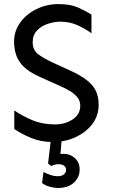

<svg xmlns="http://www.w3.org/2000/svg" viewBox="-20 -684 551 938"><path d="M237.3 9.8Q180.7 9.8 132.8 -9.8Q85 -29.3 49.8 -53.7V-144.5Q87.9 -118.2 137.2 -97.2Q186.5 -76.2 249 -76.2Q297.9 -76.2 335 -100.6Q372.1 -125 372.1 -168Q372.1 -192.4 356.9 -210Q341.8 -227.5 320.3 -240.2Q298.8 -252.9 278.3 -261.7L169.9 -310.5Q123 -332 96.7 -357.4Q70.3 -382.8 59.6 -413.6Q48.8 -444.3 48.8 -480.5Q48.8 -532.2 78.6 -573.7Q108.4 -615.2 158.2 -639.6Q208 -664.1 265.6 -664.1Q323.2 -664.1 360.8 -647.5Q398.4 -630.9 426.8 -612.3V-521.5Q399.4 -542 360.4 -560.1Q321.3 -578.1 275.4 -578.1Q246.1 -578.1 214.4 -567.9Q182.6 -557.6 161.1 -535.2Q139.6 -512.7 139.6 -477.5Q139.6 -438.5 168 -418Q196.3 -397.5 236.3 -378.9L326.2 -337.9Q393.6 -307.6 427.7 -270.5Q461.9 -233.4 461.9 -171.9Q461.9 -118.2 430.7 -77.6Q399.4 -37.1 348.6 -13.7Q297.9 9.8 237.3 9.8ZM261.7 234.4Q247.1 234.4 224.1 228.5Q201.2 222.7 185.5 210L192.4 156.2Q208 164.1 225.6 170.4Q243.2 176.8 264.6 176.8Q281.2 176.8 292 168Q302.7 159.2 302.7 146.5Q302.7 132.8 293 125.5Q283.2 118.2 264.6 118.2Q257.8 118.2 249 120.1Q240.2 122.1 230.5 127L214.8 115.2L228.5 -2H281.2L275.4 68.4Q315.4 63.5 342.3 85.4Q369.1 107.4 369.1 143.6Q369.1 182.6 340.8 208.5Q312.5 234.4 261.7 234.4Z"/></svg>

Font: Sen
Style: Regular
Weight: 400
Designer: Kosal Sen, Philatype
Foundry: Philatype
Version: Version 2.000;gftools[0.9.31]